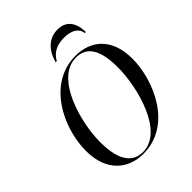

<svg xmlns="http://www.w3.org/2000/svg" viewBox="-257 -1057 1203 1203"><g transform="rotate(-45 345.0 -455.0)"><path d="M316 -784H326C351 -831 396 -856 460 -856C527 -856 569 -831 574 -784H584C582 -870 545 -921 468 -921C386 -921 335 -859 316 -784ZM299 11C553 11 672 -269 672 -460C672 -647 561 -725 433 -725C184 -725 57 -458 57 -256C57 -80 161 11 299 11ZM306 1C223 1 159 -56 159 -233C159 -411 245 -715 426 -715C511 -715 569 -659 569 -486C569 -306 487 1 306 1Z"/></g></svg>

Font: Noto Serif Display SemiCondensed
Style: Italic
Weight: 400
Width: 4
Italic angle: -12°
Designer: Monotype Design Team
Foundry: Monotype Imaging Inc.
Version: Version 2.009